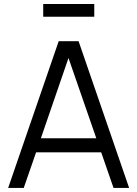

<svg xmlns="http://www.w3.org/2000/svg" viewBox="-20 -922 674 942"><path d="M192 -840V-902.5H442.5V-840ZM20 0 268 -720H365.5L613.5 0H537L476.5 -174.5H157L96.5 0ZM180.5 -243.5H452.5L316 -637.5Z"/></svg>

Font: Cns Manrope
Style: Regular
Weight: 400
Designer: Mikhail Sharanda
Foundry: Mikhail Sharanda
Version: Version 4.504